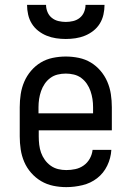

<svg xmlns="http://www.w3.org/2000/svg" viewBox="-20 -760 540 788"><path d="M252 8Q225 8 198.5 2.5Q172 -3 149 -16.5Q126 -30 108 -50.5Q90 -71 79.5 -95.5Q69 -120 65 -146.5Q61 -173 61 -200V-320Q61 -347 65 -373.5Q69 -400 79.5 -424.5Q90 -449 107.5 -469.5Q125 -490 147.5 -503.5Q170 -517 196.5 -522.5Q223 -528 250 -528Q277 -528 303.5 -522.5Q330 -517 352.5 -503.5Q375 -490 392.5 -469.5Q410 -449 420.5 -424.5Q431 -400 435 -373.5Q439 -347 439 -320V-225H139V-200Q139 -183 141 -166Q143 -149 148.5 -133.5Q154 -118 164 -104Q174 -90 188 -80Q202 -70 218.5 -66Q235 -62 252 -62Q271 -62 289.5 -66Q308 -70 323.5 -81Q339 -92 348.5 -109Q358 -126 360 -145H437Q435 -111 420 -80Q405 -49 378.5 -28.5Q352 -8 318.5 0Q285 8 252 8ZM362 -295V-320Q362 -337 359.5 -353.5Q357 -370 351.5 -386Q346 -402 336.5 -416Q327 -430 313.5 -440Q300 -450 283.5 -454Q267 -458 250 -458Q233 -458 216.5 -454Q200 -450 186.5 -440Q173 -430 163.5 -416Q154 -402 148.5 -386Q143 -370 140.5 -353.5Q138 -337 138 -320V-295ZM250 -600Q230 -600 210 -603Q190 -606 171.5 -613.5Q153 -621 137 -633.5Q121 -646 110.5 -663Q100 -680 95.5 -700Q91 -720 91 -740H169Q169 -725 175 -710.5Q181 -696 193 -686.5Q205 -677 220 -673.5Q235 -670 250 -670Q265 -670 280 -673.5Q295 -677 307 -686.5Q319 -696 325 -710.5Q331 -725 331 -740H409Q409 -720 404.5 -700Q400 -680 389.5 -663Q379 -646 363 -633.5Q347 -621 328.5 -613.5Q310 -606 290 -603Q270 -600 250 -600Z"/></svg>

Font: Iosevka Gothic
Style: Regular
Weight: 400
Monospace: yes
Designer: Belleve Invis
Foundry: Belleve Invis
Version: Version 15.5.1; ttfautohint (v1.8.4)